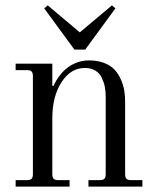

<svg xmlns="http://www.w3.org/2000/svg" viewBox="-20 -692 580 712"><path d="M144 -661 157 -672 276 -572 395 -672 408 -661 296 -508H256ZM38 0V-24H80Q92 -24 97 -29Q102 -34 102 -46V-410Q102 -422 97 -427Q92 -432 80 -432H38V-456H174V-374L178 -373Q200 -420 234.5 -444Q269 -468 310 -468Q341 -468 365 -459Q389 -450 403.5 -435Q418 -420 427.5 -399Q437 -378 440.5 -358Q444 -338 444 -315V-46Q444 -34 449 -29Q454 -24 466 -24H508V0H308V-24H350Q362 -24 367 -29Q372 -34 372 -46V-334Q372 -354 368.5 -371Q365 -388 357 -404.5Q349 -421 333 -430.5Q317 -440 295 -440Q242 -440 208 -387Q174 -334 174 -254V-46Q174 -34 179 -29Q184 -24 196 -24H238V0Z"/></svg>

Font: Old Standard TT
Style: Regular
Weight: 400
Designer: Alexey Kryukov <alexios@thessalonica.org.ru>
Version: Version 2.2